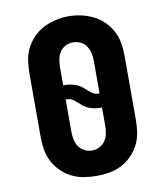

<svg xmlns="http://www.w3.org/2000/svg" viewBox="-84 -816 768 893"><g transform="rotate(-10 300.0 -369.0)"><path d="M300 8Q270 8 240 3Q210 -2 183 -15.5Q156 -29 134.5 -50.5Q113 -72 99 -98.5Q85 -125 80 -155Q75 -185 75 -215V-520Q75 -550 80 -580Q85 -610 99 -636.5Q113 -663 134.5 -684.5Q156 -706 183.5 -719.5Q211 -733 240.5 -739.5Q270 -746 300 -746Q330 -746 359.5 -739.5Q389 -733 416.5 -719.5Q444 -706 465.5 -684.5Q487 -663 501 -636.5Q515 -610 520 -580Q525 -550 525 -520V-215Q525 -185 520 -155Q515 -125 501 -98.5Q487 -72 465.5 -50.5Q444 -29 417 -15.5Q390 -2 360 3Q330 8 300 8ZM372 -368Q374 -368 376 -368Q378 -368 380 -368V-520Q380 -539 376 -557.5Q372 -576 362 -591.5Q352 -607 334.5 -615Q317 -623 299 -623Q280 -623 263.5 -614.5Q247 -606 237 -590.5Q227 -575 223.5 -556.5Q220 -538 220 -520V-434Q222 -434 224 -434Q226 -434 228 -434Q241 -434 254.5 -431.5Q268 -429 281 -424Q294 -419 304.5 -411Q315 -403 325 -393H326Q336 -383 347.5 -375.5Q359 -368 372 -368ZM300 -112Q318 -112 335 -120.5Q352 -129 362.5 -144.5Q373 -160 376.5 -178.5Q380 -197 380 -215V-301Q378 -301 376 -301Q374 -301 372 -301Q359 -301 345.5 -303.5Q332 -306 319 -311Q306 -316 295.5 -324Q285 -332 275 -342H274Q264 -352 252.5 -359.5Q241 -367 228 -367Q226 -367 224 -367Q222 -367 220 -367V-215Q220 -197 223.5 -178.5Q227 -160 237.5 -144.5Q248 -129 265 -120.5Q282 -112 300 -112Z"/></g></svg>

Font: Iosevka Slab Heavy Extended
Style: Regular
Weight: 900
Width: 7
Monospace: yes
Designer: Belleve Invis
Foundry: Belleve Invis
Version: Version 11.1.0; ttfautohint (v1.8.3)